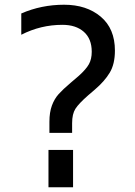

<svg xmlns="http://www.w3.org/2000/svg" viewBox="-20 -792 573 812"><path d="M189 -277Q189 -317 199.5 -345.5Q210 -374 228 -394Q246 -414 279 -442L314 -472Q344 -499 356 -520.5Q368 -542 368 -573Q368 -628 334.5 -657.5Q301 -687 244 -687Q152 -687 70 -645V-735Q155 -772 251 -772Q346 -772 406 -721.5Q466 -671 466 -578Q466 -521 444 -484.5Q422 -448 381 -413L353 -389Q313 -354 299 -332Q285 -310 285 -271V-230H189ZM185 -158H289V0H185Z"/></svg>

Font: Biryani
Style: Regular
Weight: 400
Designer: Dan Reynolds and Mathieu Reguer
Foundry: Dan Reynolds and Mathieu Reguer
Version: Version 1.004; ttfautohint (v1.1) -l 5 -r 5 -G 72 -x 0 -D la